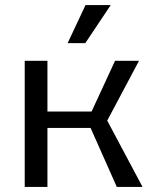

<svg xmlns="http://www.w3.org/2000/svg" viewBox="-20 -741 625 761"><path d="M78 -500H168V0H78ZM85 -299H343L436 -500H531L405 -263L545 0H443L339 -234H92ZM319 -721H419L318 -570H248Z"/></svg>

Font: Moderustic
Style: Regular
Weight: 400
Designer: Tural Alisoy
Foundry: TAFT Foundry
Version: Version 2.120